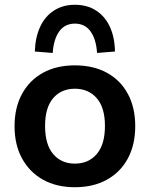

<svg xmlns="http://www.w3.org/2000/svg" viewBox="-20 -775 628 805"><path d="M294 10Q217 10 160.5 -21.5Q104 -53 72.5 -110.5Q41 -168 41 -246Q41 -324 72.5 -381.5Q104 -439 160.5 -470Q217 -501 294 -501Q371 -501 428 -470Q485 -439 516 -381.5Q547 -324 547 -246Q547 -168 516 -110.5Q485 -53 428 -21.5Q371 10 294 10ZM294 -89Q351 -89 385.5 -129Q420 -169 420 -247Q420 -324 385.5 -363.5Q351 -403 294 -403Q237 -403 203 -363.5Q169 -324 169 -247Q169 -169 203 -129Q237 -89 294 -89ZM201 -553 126 -559Q128 -619 148.5 -663Q169 -707 206.5 -731Q244 -755 294 -755Q345 -755 382.5 -731Q420 -707 440.5 -663Q461 -619 462 -559L387 -553Q383 -611 359.5 -643.5Q336 -676 294 -676Q252 -676 228.5 -643.5Q205 -611 201 -553Z"/></svg>

Font: Nunito Sans 11pt
Style: Bold
Weight: 700
Version: Version 3.101;gftools[0.9.27]